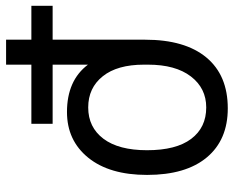

<svg xmlns="http://www.w3.org/2000/svg" viewBox="-142 -484 794 653"><g transform="rotate(90 255.5 -158.0)"><path d="M440.4 -260.7Q440.4 -359.4 401.9 -410.6Q363.3 -461.9 294.9 -461.9Q229.5 -461.9 189.5 -409.7Q149.4 -357.4 149.4 -263.7V-250Q149.4 -159.2 189 -109.9Q228.5 -60.5 294.9 -60.5Q362.3 -60.5 401.4 -112.3Q440.4 -164.1 440.4 -260.7ZM-50.8 132.8V60.5H64.5V-253.9Q64.5 -389.6 125 -462.4Q185.5 -535.2 297.9 -535.2Q405.3 -535.2 464.8 -463.9Q524.4 -392.6 524.4 -260.7Q524.4 -132.8 465.8 -60.5Q407.2 11.7 310.5 11.7Q203.1 11.7 149.4 -59.6V60.5H350.6V132.8H149.4V218.8H64.5V132.8Z"/></g></svg>

Font: Gen Shin Gothic Regular
Style: Regular
Weight: 400
Designer: [Source Han Sans]
Ryoko NISHIZUKA  (kana & ideographs); Paul D. Hunt (Latin, Greek & Cyrillic); Wenlong ZHANG  (bopomofo
Version: Version 1.002.20150607